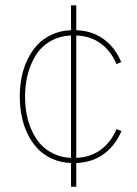

<svg xmlns="http://www.w3.org/2000/svg" viewBox="-20 -610 522 730"><path d="M422.9 -119.1 441.9 -111.8Q417.5 -55.2 373.5 -23.7Q329.6 7.8 270 9.8V100.1H250V9.8Q210.4 8.3 177.7 -6.6Q145 -21.5 122.6 -45.4Q100.1 -69.3 84.7 -101.3Q69.3 -133.3 62.3 -168.9Q55.2 -204.6 55.2 -243.2Q55.2 -281.2 62.3 -316.7Q69.3 -352.1 84.7 -384Q100.1 -416 122.6 -439.9Q145 -463.9 177.7 -478.8Q210.4 -493.7 250 -495.1V-589.8H270V-495.1Q329.6 -493.2 373.5 -461.7Q417.5 -430.2 440.9 -374L422.9 -366.2Q401.9 -416.5 362.8 -444.8Q323.7 -473.1 270 -475.1V-9.8Q323.2 -11.7 362.5 -40.3Q401.9 -68.8 422.9 -119.1ZM250 -9.8V-475.1Q205.1 -473.1 170.4 -452.6Q135.7 -432.1 115.5 -398.9Q95.2 -365.7 85.2 -326.4Q75.2 -287.1 75.2 -243.2Q75.2 -208 81.3 -175.8Q87.4 -143.6 100.8 -113.8Q114.3 -84 134.3 -61.8Q154.3 -39.6 184.1 -25.4Q213.9 -11.2 250 -9.8Z"/></svg>

Font: Genome Thin
Style: Regular
Weight: 250
Designer: Alfredo Marco Pradil
Version: Version 1.001